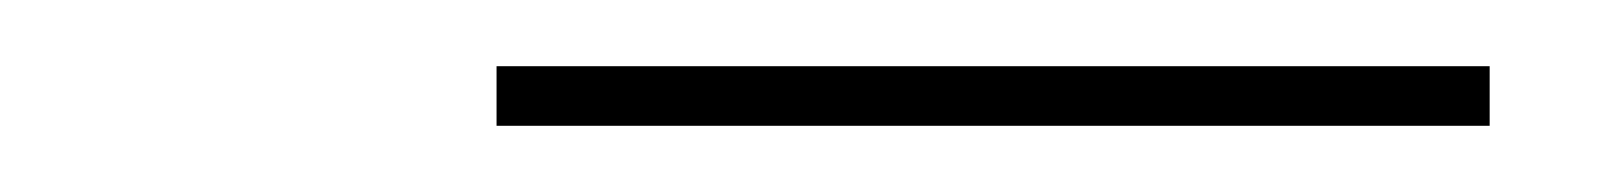

<svg xmlns="http://www.w3.org/2000/svg" viewBox="-20 -699 490 58"><path d="M130 -661V-679H430V-661Z"/></svg>

Font: Iosevka Etoile Thin Oblique
Style: Regular
Weight: 100
Italic angle: -9°
Designer: Belleve Invis
Foundry: Belleve Invis
Version: Version 15.5.2; ttfautohint (v1.8.4)